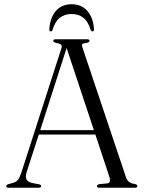

<svg xmlns="http://www.w3.org/2000/svg" viewBox="-20 -885 678 905"><path d="M174 -8Q174 0 162.5 0H21Q9.5 0 9.5 -8Q9.5 -13.5 20 -17L44.5 -24Q57 -28 65 -37.8Q73 -47.5 81.5 -74L268.5 -654.5Q273 -667 268.8 -673.2Q264.5 -679.5 247 -682Q231 -686 231 -692.5Q231 -700 243.5 -700H390.5Q402 -700 402 -692.5Q402 -685 386.5 -682.5Q370.5 -681 367.8 -676.8Q365 -672.5 368.5 -661.5L574 -49Q583 -21.5 614.5 -18Q627.5 -15 627.5 -8Q627.5 0 615.5 0H449Q437 0 437 -8Q437 -14.5 448.5 -17L485 -20.5Q505 -23.5 496 -50L429.5 -251H163L106 -75Q98.5 -51 105 -39.2Q111.5 -27.5 131.5 -22.5L163 -16.5Q174 -14.5 174 -8ZM169.5 -271.5H422.5L294 -658.5ZM318 -819Q284.5 -819 262 -801.5Q239.5 -784 228 -745Q225.5 -737 219.5 -737Q211.5 -737 212.5 -748Q216 -801.5 243.2 -833.2Q270.5 -865 318 -865Q364.5 -865 392 -833.2Q419.5 -801.5 423 -748Q424 -737 415.5 -737Q410 -737 407 -745Q395 -784.5 372.5 -801.8Q350 -819 318 -819Z"/></svg>

Font: Fraunces 72pt S000 Light
Style: Regular
Weight: 300
Version: Version 1.000; ttfautohint (v1.8.3)